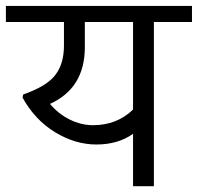

<svg xmlns="http://www.w3.org/2000/svg" viewBox="-35 -645 685 665"><path d="M425.8 0V-181.6Q374 -144.5 298.8 -144.5Q225.6 -144.5 155.8 -187Q85.9 -229.5 43 -307.1L45.4 -317.9Q126 -345.7 156.2 -384.8Q186.5 -423.8 186.5 -486.8V-568.8H-14.6V-624.5H629.9V-568.8H498V0ZM287.1 -211.4Q370.1 -211.4 425.8 -265.6V-568.8H258.8V-481.4Q258.8 -339.8 138.2 -285.2Q167 -250.5 206.5 -231Q246.1 -211.4 287.1 -211.4Z"/></svg>

Font: Khula Regular
Style: Regular
Weight: 400
Designer: Erin McLaughlin, Steve Matteson
Version: Version 1.000;PS 1.0;hotconv 1.0.72;makeotf.lib2.5.5900